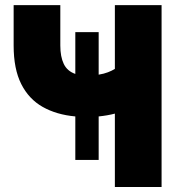

<svg xmlns="http://www.w3.org/2000/svg" viewBox="-20 -743 696 763"><path d="M436.5 0V-291.5Q406.7 -283.7 372.1 -280.3V-107.4H279.3V-280.3Q204.6 -287.1 149.7 -318.1Q94.7 -349.1 64.5 -408.9Q34.2 -468.8 34.2 -562V-722.7H219.7V-562Q219.7 -517.6 233.4 -489Q247.1 -460.4 279.3 -449.2V-615.2H372.1V-446.3Q393.1 -449.7 408.9 -455.8Q424.8 -461.9 436.5 -469.2V-722.7H622.1V0Z"/></svg>

Font: Giphurs Black
Style: Regular
Weight: 900
Version: Version 0.920; ttfautohint (v1.8.4.7-5d5b)